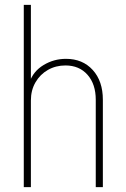

<svg xmlns="http://www.w3.org/2000/svg" viewBox="-20 -772 519 792"><path d="M78.1 0V-752H107.4V-447.3H120.1L101.6 -432.6Q117.2 -478 159.7 -503.7Q202.1 -529.3 252 -529.3Q320.8 -529.3 362.5 -483.4Q404.3 -437.5 404.3 -360.4V0H375V-360.4Q375 -424.8 341.1 -463.4Q307.1 -502 250 -502Q210 -502 177.7 -483.6Q145.5 -465.3 126.5 -432.6Q107.4 -399.9 107.4 -357.4V0Z"/></svg>

Font: Reddit Sans Condensed ExtraLight
Style: Regular
Weight: 250
Version: Version 1.014